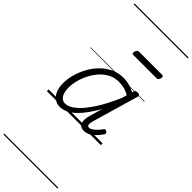

<svg xmlns="http://www.w3.org/2000/svg" viewBox="-471 -1037 1564 1564"><g transform="rotate(45 311.0 -255.0)"><path d="M165 17Q130 17 103 -2Q76 -21 61.5 -56.5Q47 -92 47 -141Q47 -188 61 -239.5Q75 -291 102 -341Q129 -391 168 -431Q207 -471 257 -495Q307 -519 368 -519Q400 -519 433.5 -510Q467 -501 498 -483L502 -498Q505 -508 512 -511.5Q519 -515 531 -515Q549 -515 554 -508Q559 -501 555 -490L440 -94Q434 -73 433 -59.5Q432 -46 437 -39Q442 -32 452 -32Q468 -32 484.5 -43.5Q501 -55 517.5 -72.5Q534 -90 547 -108Q553 -116 558.5 -116.5Q564 -117 572 -111Q583 -105 584 -98Q585 -91 581 -85Q569 -66 548 -42Q527 -18 500 -1Q473 16 441 16Q417 16 403.5 7Q390 -2 384.5 -18.5Q379 -35 380.5 -57Q382 -79 390 -105Q398 -132 405.5 -160Q413 -188 421 -216Q376 -135 332.5 -83.5Q289 -32 247.5 -7.5Q206 17 165 17ZM104 -146Q104 -113 112 -87.5Q120 -62 136.5 -47.5Q153 -33 178 -33Q217 -33 265.5 -73Q314 -113 366.5 -193Q419 -273 471 -392L484 -436Q448 -457 417.5 -463Q387 -469 360 -469Q313 -469 273 -448.5Q233 -428 202 -393.5Q171 -359 149 -316.5Q127 -274 115.5 -229.5Q104 -185 104 -146ZM292 -706Q279 -706 276.5 -712.5Q274 -719 277 -731Q281 -744 287 -751Q293 -758 304 -758H569Q581 -758 583.5 -751Q586 -744 583 -731Q580 -718 573.5 -712Q567 -706 556 -706ZM0 490H622V500H0ZM0 -20H622V0H0ZM0 -505H622V-500H0ZM0 -1010H622V-1000H0Z"/></g></svg>

Font: Playwrite AU QLD Guides
Style: Regular
Weight: 400
Designer: Veronika Burian, José Scaglione
Foundry: TypeTogether
Version: Version 1.003